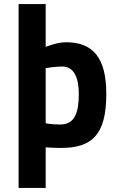

<svg xmlns="http://www.w3.org/2000/svg" viewBox="-20 -720 586 950"><path d="M279 -104C234 -104 206 -110 206 -110V-383C206 -383 255 -391 288 -391C346 -391 370 -335 370 -255C370 -160 348 -104 279 -104ZM306 -511C262 -511 206 -488 206 -488V-700H72V210H206V9C206 9 244 12 281 12C431 12 506 -48 506 -255C506 -436 439 -511 306 -511Z"/></svg>

Font: TitilliumMaps29L
Style: 999 wt
Weight: 900
Designer: Campivisivi
Foundry: Accademia di Belle Arti di Urbino and students of MA course of Visual design